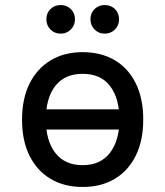

<svg xmlns="http://www.w3.org/2000/svg" viewBox="-20 -730 656 762"><path d="M121.5 -216V-296H494.5V-216ZM308 12Q235 12 181 -20Q127 -52 97.2 -111.8Q67.5 -171.5 67.5 -255Q67.5 -338 97.2 -398Q127 -458 181 -490.5Q235 -523 308 -523Q381.5 -523 435.5 -491Q489.5 -459 519 -399Q548.5 -339 548.5 -255.5Q548.5 -172.5 519 -112.5Q489.5 -52.5 435.5 -20.2Q381.5 12 308 12ZM308 -74.5Q378.5 -74.5 416.2 -123.2Q454 -172 454 -255.5Q454 -339 417.2 -388Q380.5 -437 308 -437Q237 -437 199.5 -389Q162 -341 162 -255Q162 -172 199.5 -123.2Q237 -74.5 308 -74.5ZM220.5 -596.5Q196.5 -596.5 180.2 -613Q164 -629.5 164 -653.5Q164 -678 180.2 -694Q196.5 -710 220.5 -710Q245 -710 261.2 -694Q277.5 -678 277.5 -653.5Q277.5 -629.5 261.2 -613Q245 -596.5 220.5 -596.5ZM395.5 -596.5Q371.5 -596.5 355.2 -613Q339 -629.5 339 -653.5Q339 -678 355.2 -694Q371.5 -710 395.5 -710Q420 -710 436.2 -694Q452.5 -678 452.5 -653.5Q452.5 -629.5 436.2 -613Q420 -596.5 395.5 -596.5Z"/></svg>

Font: Overpass Mono Medium
Style: Regular
Weight: 500
Monospace: yes
Designer: Delve Withrington, Dave Bailey
Foundry: Delve Fonts LLC
Version: Version 4.000